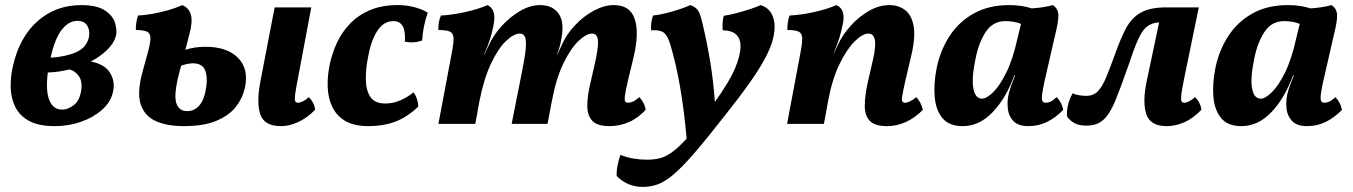

<svg xmlns="http://www.w3.org/2000/svg" viewBox="-20 -487 5322 755"><path d="M195 9Q132 9 94.5 -11.5Q57 -32 40 -66.5Q23 -101 22 -143Q21 -185 31 -228Q57 -342 128.5 -404.5Q200 -467 299 -467Q361 -467 392.5 -446Q424 -425 432.5 -396.5Q441 -368 436 -346Q428 -317 401.5 -291Q375 -265 337 -245Q392 -235 413 -200Q434 -165 424 -124Q415 -85 381 -55Q347 -25 298.5 -8Q250 9 195 9ZM284 -405Q250 -405 222.5 -369.5Q195 -334 179 -260Q239 -264 279 -281.5Q319 -299 329 -338Q335 -364 324 -384.5Q313 -405 284 -405ZM299 -130Q305 -166 290.5 -187Q276 -208 253 -214Q210 -203 168 -202Q159 -130 174 -93Q189 -56 224 -56Q247 -56 270 -73.5Q293 -91 299 -130Z M702 9Q638 9 593.5 -10.5Q549 -30 533.5 -76Q518 -122 540 -203L559 -272Q571 -314 571.5 -335Q572 -356 558 -362.5Q544 -369 514 -369Q514 -401 523 -426Q547 -427 578.5 -432.5Q610 -438 641.5 -447Q673 -456 697 -467Q724 -455 731 -427.5Q738 -400 724 -350L709 -291Q744 -303 788 -303Q874 -303 916.5 -259Q959 -215 943 -142Q934 -101 907.5 -67Q881 -33 831 -12Q781 9 702 9ZM1085 9Q1019 9 1003.5 -37.5Q988 -84 1004 -167L1060 -458H1204L1152 -181Q1143 -136 1140.5 -115Q1138 -94 1141 -88.5Q1144 -83 1152 -83Q1160 -83 1172 -89Q1184 -95 1194 -105Q1204 -96 1211 -82.5Q1218 -69 1219 -55Q1186 -22 1151.5 -6.5Q1117 9 1085 9ZM684 -198Q663 -115 673 -82.5Q683 -50 716 -50Q745 -50 764.5 -73Q784 -96 791 -145Q797 -186 786 -212Q775 -238 738 -238Q729 -238 716 -235.5Q703 -233 692 -228Z M1429 9Q1372 9 1337.5 -11.5Q1303 -32 1286.5 -67Q1270 -102 1268.5 -145.5Q1267 -189 1277 -235Q1286 -278 1305 -319Q1324 -360 1356 -393.5Q1388 -427 1434.5 -447Q1481 -467 1545 -467Q1579 -467 1610.5 -458.5Q1642 -450 1662 -437Q1643 -382 1640 -328Q1609 -316 1572 -323Q1578 -404 1527 -404Q1488 -404 1463 -364.5Q1438 -325 1427 -261Q1418 -216 1418.5 -174.5Q1419 -133 1436 -106.5Q1453 -80 1495 -80Q1526 -80 1554.5 -92.5Q1583 -105 1606 -124Q1623 -102 1625 -68Q1581 -26 1534 -8.5Q1487 9 1429 9Z M2377 9Q2330 9 2310 -11Q2290 -31 2289.5 -69.5Q2289 -108 2302 -162L2316 -223Q2333 -295 2331.5 -325Q2330 -355 2308 -355Q2286 -355 2255.5 -326.5Q2225 -298 2196 -239Q2167 -180 2150 -89L2133 0H1992L2033 -207Q2045 -266 2047.5 -298Q2050 -330 2044 -342.5Q2038 -355 2024 -355Q2001 -355 1970.5 -326.5Q1940 -298 1911.5 -238.5Q1883 -179 1865 -88L1849 0H1704L1756 -276Q1764 -317 1763.5 -336.5Q1763 -356 1749.5 -362.5Q1736 -369 1704 -369Q1703 -382 1705.5 -397.5Q1708 -413 1714 -426Q1757 -428 1809 -439.5Q1861 -451 1897 -467Q1929 -452 1923 -402Q1918 -369 1908.5 -338Q1899 -307 1883 -271H1884L1903 -311Q1921 -350 1953.5 -385.5Q1986 -421 2025.5 -444Q2065 -467 2104 -467Q2148 -467 2172 -439.5Q2196 -412 2191 -359Q2189 -340 2184.5 -318.5Q2180 -297 2170 -271H2171L2188 -308Q2206 -350 2240 -386.5Q2274 -423 2315 -445Q2356 -467 2394 -467Q2457 -467 2475.5 -413.5Q2494 -360 2472 -264L2449 -169Q2440 -130 2437.5 -111.5Q2435 -93 2438.5 -88Q2442 -83 2450 -83Q2459 -83 2469 -87.5Q2479 -92 2494 -105Q2503 -96 2510 -82.5Q2517 -69 2519 -55Q2487 -21 2451 -6Q2415 9 2377 9Z M2694 -467Q2715 -460 2724.5 -446.5Q2734 -433 2743 -392Q2762 -312 2774 -236.5Q2786 -161 2791 -86Q2849 -167 2870.5 -218.5Q2892 -270 2892 -306Q2892 -334 2875.5 -350.5Q2859 -367 2822 -368Q2819 -398 2826 -425Q2848 -428 2876.5 -435.5Q2905 -443 2930.5 -451.5Q2956 -460 2971 -467Q2999 -458 3012.5 -435.5Q3026 -413 3026 -382Q3026 -355 3017 -324.5Q3008 -294 2986.5 -254Q2965 -214 2926.5 -159.5Q2888 -105 2829 -31Q2758 60 2710 115.5Q2662 171 2628 199.5Q2594 228 2566 238Q2538 248 2508 248Q2447 248 2405 205Q2404 186 2408.5 163Q2413 140 2420 122Q2444 132 2471 136.5Q2498 141 2524 141Q2552 141 2575.5 135Q2599 129 2624 110.5Q2649 92 2680 58Q2661 -160 2617 -308Q2607 -343 2593 -356.5Q2579 -370 2540 -368Q2539 -402 2548 -426Q2570 -428 2598 -435Q2626 -442 2652 -450.5Q2678 -459 2694 -467Z M3075 0 3127 -276Q3135 -317 3134.5 -336.5Q3134 -356 3121 -362.5Q3108 -369 3076 -369Q3076 -383 3078 -398.5Q3080 -414 3085 -426Q3129 -428 3181 -439.5Q3233 -451 3269 -467Q3303 -452 3296 -402Q3289 -365 3280.5 -337.5Q3272 -310 3258 -278V-276L3275 -311Q3293 -350 3325.5 -386Q3358 -422 3397.5 -444.5Q3437 -467 3478 -467Q3511 -467 3537 -449Q3563 -431 3572 -388Q3581 -345 3564 -271L3540 -169Q3531 -129 3528 -110.5Q3525 -92 3528.5 -87.5Q3532 -83 3539 -83Q3556 -83 3583 -105Q3592 -96 3599 -82.5Q3606 -69 3609 -55Q3576 -22 3540.5 -6.5Q3505 9 3469 9Q3419 9 3399.5 -12.5Q3380 -34 3380.5 -72.5Q3381 -111 3392 -162L3413 -253Q3425 -306 3420 -330.5Q3415 -355 3395 -355Q3372 -355 3341 -324.5Q3310 -294 3281 -234.5Q3252 -175 3236 -88L3220 0Z M4120 -467Q4136 -457 4140.5 -438.5Q4145 -420 4135 -375L4087 -166Q4076 -114 4077 -98.5Q4078 -83 4092 -83Q4102 -83 4111.5 -87.5Q4121 -92 4135 -105Q4155 -85 4161 -55Q4132 -25 4098 -8Q4064 9 4024 9Q3984 9 3965 -11Q3946 -31 3943 -60Q3940 -89 3946 -116Q3950 -133 3957 -152.5Q3964 -172 3972 -191H3969Q3936 -101 3883.5 -46Q3831 9 3766 9Q3712 9 3686 -22.5Q3660 -54 3655.5 -105.5Q3651 -157 3663 -218Q3677 -288 3713.5 -344.5Q3750 -401 3809 -434Q3868 -467 3949 -467Q3974 -467 3996.5 -463.5Q4019 -460 4037 -454Q4084 -457 4120 -467ZM3816 -256Q3800 -179 3807.5 -139Q3815 -99 3842 -99Q3859 -99 3885 -124Q3911 -149 3937 -201.5Q3963 -254 3981 -336L3995 -393Q3981 -399 3964.5 -401.5Q3948 -404 3934 -404Q3885 -404 3857 -362.5Q3829 -321 3816 -256Z M4568 9Q4503 9 4487.5 -38.5Q4472 -86 4489 -167L4538 -399Q4508 -397 4489.5 -382Q4471 -367 4454.5 -330Q4438 -293 4416 -226Q4387 -143 4366 -91.5Q4345 -40 4319.5 -16.5Q4294 7 4253 7Q4220 7 4202 -4.5Q4184 -16 4176 -29Q4174 -48 4179.5 -73Q4185 -98 4198 -120Q4211 -114 4226.5 -112Q4242 -110 4251 -110Q4279 -110 4296.5 -127.5Q4314 -145 4329 -181Q4344 -217 4364 -272Q4386 -335 4408 -376Q4430 -417 4466 -437.5Q4502 -458 4566 -458H4694L4637 -181Q4628 -138 4625.5 -117Q4623 -96 4626 -89.5Q4629 -83 4637 -83Q4654 -83 4679 -105Q4689 -96 4696 -82.5Q4703 -69 4704 -55Q4670 -20 4635.5 -5.5Q4601 9 4568 9Z M5216 -467Q5232 -457 5236.5 -438.5Q5241 -420 5231 -375L5183 -166Q5172 -114 5173 -98.5Q5174 -83 5188 -83Q5198 -83 5207.5 -87.5Q5217 -92 5231 -105Q5251 -85 5257 -55Q5228 -25 5194 -8Q5160 9 5120 9Q5080 9 5061 -11Q5042 -31 5039 -60Q5036 -89 5042 -116Q5046 -133 5053 -152.5Q5060 -172 5068 -191H5065Q5032 -101 4979.5 -46Q4927 9 4862 9Q4808 9 4782 -22.5Q4756 -54 4751.5 -105.5Q4747 -157 4759 -218Q4773 -288 4809.5 -344.5Q4846 -401 4905 -434Q4964 -467 5045 -467Q5070 -467 5092.5 -463.5Q5115 -460 5133 -454Q5180 -457 5216 -467ZM4912 -256Q4896 -179 4903.5 -139Q4911 -99 4938 -99Q4955 -99 4981 -124Q5007 -149 5033 -201.5Q5059 -254 5077 -336L5091 -393Q5077 -399 5060.5 -401.5Q5044 -404 5030 -404Q4981 -404 4953 -362.5Q4925 -321 4912 -256Z"/></svg>

Font: Vollkorn
Style: Bold Italic
Weight: 700
Italic angle: -11°
Designer: Friedrich Althausen
Foundry: Friedrich Althausen
Version: Version 5.000; ttfautohint (v1.8.3)